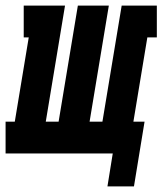

<svg xmlns="http://www.w3.org/2000/svg" viewBox="-53 -550 582 688"><path d="M332 118 351 0H-33V-114H0L50 -416H32V-530H180L111 -114H157L226 -530H337L268 -114H314L383 -530H509V-416H475L425 -114H465L427 118Z"/></svg>

Font: Iosevka Curly Slab HvObl
Style: Regular
Weight: 900
Italic angle: -9°
Monospace: yes
Designer: Belleve Invis
Foundry: Belleve Invis
Version: Version 11.1.0; ttfautohint (v1.8.3)